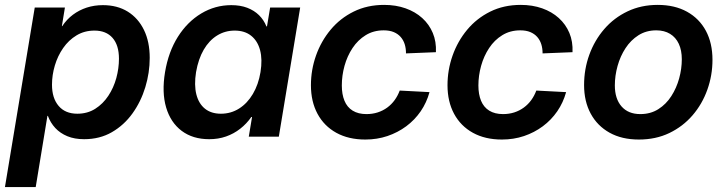

<svg xmlns="http://www.w3.org/2000/svg" viewBox="-40 -553 2933 777"><path d="M-20 204.1 100.6 -522.5H222.7L210.4 -447.3H211.9Q230 -474.6 255.1 -493.4Q280.3 -512.2 310.8 -522.2Q341.3 -532.2 376.5 -532.2Q434.6 -532.2 477.1 -505.9Q519.5 -479.5 542.7 -431.6Q565.9 -383.8 565.9 -318.8Q565.9 -258.8 548.1 -200.2Q530.3 -141.6 496.1 -94Q461.9 -46.4 412.8 -18.1Q363.8 10.3 300.3 10.3Q261.7 10.3 232.7 -1.7Q203.6 -13.7 183.8 -34.9Q164.1 -56.2 153.8 -84H151.9L104.5 204.1ZM272.9 -92.8Q314 -92.8 345.5 -112.8Q377 -132.8 398.4 -165.3Q419.9 -197.8 430.7 -237.1Q441.4 -276.4 441.4 -315.4Q441.4 -370.1 415.5 -399.7Q389.6 -429.2 342.3 -429.2Q301.8 -429.2 269.8 -409.9Q237.8 -390.6 215.6 -358.6Q193.4 -326.7 181.9 -287.8Q170.4 -249 170.4 -210.4Q170.4 -155.8 197.3 -124.3Q224.1 -92.8 272.9 -92.8Z M806.6 10.3Q740.2 10.3 695.3 -23.4Q650.4 -57.1 632.3 -118.2Q614.3 -179.2 627.9 -261.2Q641.6 -343.3 679.9 -404.1Q718.3 -464.8 774.4 -498.5Q830.6 -532.2 896 -532.2Q932.6 -532.2 960.7 -521.5Q988.8 -510.7 1008.3 -491.5Q1027.8 -472.2 1038.1 -446.3H1040.5L1053.2 -522.5H1174.8L1088.4 0H966.8L980 -79.6H977.1Q958 -52.2 932.1 -32Q906.2 -11.7 874.8 -0.7Q843.3 10.3 806.6 10.3ZM854 -92.8Q894.5 -92.8 927.7 -113.8Q960.9 -134.8 983.4 -172.9Q1005.9 -210.9 1014.2 -261.2Q1022.5 -312.5 1012.5 -350.1Q1002.4 -387.7 976.3 -408.4Q950.2 -429.2 909.7 -429.2Q870.6 -429.2 838.4 -409.2Q806.2 -389.2 784.4 -351.8Q762.7 -314.5 753.4 -261.2Q745.1 -209 754.6 -171.1Q764.2 -133.3 789.6 -113Q814.9 -92.8 854 -92.8Z M1438.5 11.7Q1370.6 11.7 1321 -15.6Q1271.5 -43 1244.9 -92.5Q1218.3 -142.1 1218.3 -208Q1218.3 -270 1238.8 -328.1Q1259.3 -386.2 1297.9 -432.6Q1336.4 -479 1391.4 -506.1Q1446.3 -533.2 1514.6 -533.2Q1562 -533.2 1601.3 -519.3Q1640.6 -505.4 1668.7 -480Q1696.8 -454.6 1711.4 -419.7Q1726.1 -384.8 1724.1 -341.8L1603 -336.9Q1603 -357.4 1597.7 -374.3Q1592.3 -391.1 1581.3 -403.6Q1570.3 -416 1553.5 -423.1Q1536.6 -430.2 1512.7 -430.2Q1471.7 -430.2 1439.9 -410.6Q1408.2 -391.1 1386.7 -358.6Q1365.2 -326.2 1354.2 -286.6Q1343.3 -247.1 1343.3 -207Q1343.3 -171.4 1354 -145.3Q1364.7 -119.1 1387.2 -105.2Q1409.7 -91.3 1442.9 -91.3Q1467.3 -91.3 1488.5 -98.1Q1509.8 -105 1527.1 -117.7Q1544.4 -130.4 1557.1 -147.9Q1569.8 -165.5 1577.6 -186.5L1698.2 -180.2Q1686.5 -137.7 1662.4 -102.5Q1638.2 -67.4 1604 -42Q1569.8 -16.6 1527.8 -2.4Q1485.8 11.7 1438.5 11.7Z M1991.2 11.7Q1923.3 11.7 1873.8 -15.6Q1824.2 -43 1797.6 -92.5Q1771 -142.1 1771 -208Q1771 -270 1791.5 -328.1Q1812 -386.2 1850.6 -432.6Q1889.2 -479 1944.1 -506.1Q1999 -533.2 2067.4 -533.2Q2114.7 -533.2 2154.1 -519.3Q2193.4 -505.4 2221.4 -480Q2249.5 -454.6 2264.2 -419.7Q2278.8 -384.8 2276.9 -341.8L2155.8 -336.9Q2155.8 -357.4 2150.4 -374.3Q2145 -391.1 2134 -403.6Q2123 -416 2106.2 -423.1Q2089.4 -430.2 2065.4 -430.2Q2024.4 -430.2 1992.7 -410.6Q1960.9 -391.1 1939.5 -358.6Q1918 -326.2 1907 -286.6Q1896 -247.1 1896 -207Q1896 -171.4 1906.7 -145.3Q1917.5 -119.1 1939.9 -105.2Q1962.4 -91.3 1995.6 -91.3Q2020 -91.3 2041.3 -98.1Q2062.5 -105 2079.8 -117.7Q2097.2 -130.4 2109.9 -147.9Q2122.6 -165.5 2130.4 -186.5L2251 -180.2Q2239.3 -137.7 2215.1 -102.5Q2190.9 -67.4 2156.7 -42Q2122.6 -16.6 2080.6 -2.4Q2038.6 11.7 1991.2 11.7Z M2545.4 11.7Q2476.6 11.7 2427 -15.9Q2377.4 -43.5 2350.6 -93Q2323.7 -142.6 2323.7 -209Q2323.7 -273.4 2345 -331.8Q2366.2 -390.1 2405.5 -435.5Q2444.8 -481 2499.8 -507.1Q2554.7 -533.2 2621.6 -533.2Q2690.4 -533.2 2740.2 -505.6Q2790 -478 2816.7 -428.2Q2843.3 -378.4 2843.3 -311Q2843.3 -248 2822.5 -189.9Q2801.8 -131.8 2762.7 -86.4Q2723.6 -41 2668.7 -14.6Q2613.8 11.7 2545.4 11.7ZM2551.3 -91.3Q2592.8 -91.3 2624.3 -111.3Q2655.8 -131.3 2676.8 -164.1Q2697.8 -196.8 2708.5 -235.8Q2719.2 -274.9 2719.2 -313Q2719.2 -349.6 2707 -375.7Q2694.8 -401.9 2671.6 -416Q2648.4 -430.2 2615.7 -430.2Q2575.2 -430.2 2543.9 -410.4Q2512.7 -390.6 2491.5 -358.2Q2470.2 -325.7 2459.2 -286.1Q2448.2 -246.6 2448.2 -207.5Q2448.2 -153.3 2475.3 -122.3Q2502.4 -91.3 2551.3 -91.3Z"/></svg>

Font: Inter 28pt SemiBold
Style: Italic
Weight: 600
Italic angle: -9.3988°
Designer: Rasmus Andersson
Foundry: rsms
Version: Version 4.001;git-66647c0bb